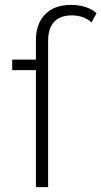

<svg xmlns="http://www.w3.org/2000/svg" viewBox="-20 -766 415 786"><path d="M375 -712 355 -674Q323 -703 274 -703Q226 -703 201.5 -676.5Q177 -650 177 -598V0H127V-479H30V-522H127V-602Q127 -668 164.5 -707Q202 -746 271 -746Q301 -746 329 -737.5Q357 -729 375 -712Z"/></svg>

Font: Montserrat Alternates Light
Style: Regular
Weight: 300
Designer: Julieta Ulanovsky
Foundry: Julieta Ulanovsky
Version: Version 7.200